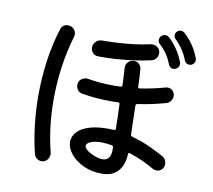

<svg xmlns="http://www.w3.org/2000/svg" viewBox="-90 -931 1179 1061"><g transform="rotate(10 500.0 -400.0)"><path d="M947 -694Q950 -688 950 -682Q950 -661 931 -652Q928 -651 925 -650.5Q922 -650 919 -650Q899 -650 891 -669Q868 -730 820 -776Q811 -785 811 -797Q811 -809 819 -817Q829 -827 842 -827Q852 -827 862 -819Q891 -792 910.5 -764Q930 -736 947 -694ZM740 -733Q729 -742 729 -757Q729 -767 737 -777Q746 -788 761 -788Q772 -788 782 -780Q834 -733 865 -658Q868 -652 868 -645Q868 -623 848 -615Q842 -612 836 -612Q816 -612 808 -632Q796 -664 780 -687.5Q764 -711 740 -733ZM222 -748Q242 -748 254.5 -734.5Q267 -721 267 -704Q267 -699 265 -691Q240 -608 227 -516.5Q214 -425 214 -332Q214 -177 249 -39Q250 -35 250 -28Q250 -11 238 3Q226 17 206 17Q193 17 181 8.5Q169 0 165 -15Q147 -86 137 -169Q127 -252 127 -340Q127 -434 140 -530.5Q153 -627 182 -719Q192 -748 222 -748ZM414 -608Q397 -608 385 -620.5Q373 -633 373 -650Q373 -670 387 -684Q401 -698 422 -698Q461 -698 508 -700.5Q555 -703 602.5 -709Q650 -715 688 -724Q691 -725 694 -725Q697 -725 700 -725Q717 -725 730.5 -713.5Q744 -702 744 -682Q744 -666 734.5 -654Q725 -642 710 -638Q671 -629 619 -621.5Q567 -614 513.5 -610.5Q460 -607 414 -608ZM860 -126Q871 -120 877 -109Q883 -98 883 -86Q883 -66 870.5 -54.5Q858 -43 842 -43Q830 -43 821 -48Q798 -62 761 -79.5Q724 -97 681 -111Q679 -112 677 -112Q671 -112 671 -104Q671 -87 666 -65Q661 -43 648 -22Q635 -1 610.5 13Q586 27 547 27Q488 27 442 5Q396 -17 370 -50Q344 -83 344 -117Q344 -147 367 -172.5Q390 -198 440 -212.5Q490 -227 571 -223H573Q581 -223 581 -231Q580 -262 579.5 -297.5Q579 -333 577 -368Q577 -377 568 -377Q557 -376 546 -376Q535 -376 524 -376Q441 -376 363 -390Q348 -392 338.5 -404.5Q329 -417 329 -433Q329 -455 345.5 -467Q362 -479 382 -476Q447 -464 520 -464Q531 -464 542.5 -464Q554 -464 566 -465Q575 -465 575 -474Q574 -502 573 -527Q572 -552 570 -571Q569 -590 582.5 -604Q596 -618 615 -618Q632 -618 644 -606.5Q656 -595 657 -578Q659 -558 660 -534Q661 -510 662 -482Q662 -472 671 -473Q744 -484 811 -503Q814 -504 817 -504.5Q820 -505 824 -505Q840 -505 852 -493.5Q864 -482 864 -463Q864 -449 855.5 -437Q847 -425 833 -420Q798 -410 757.5 -401Q717 -392 673 -386Q665 -384 665 -376Q666 -333 667 -291Q668 -249 669 -214Q669 -206 682 -202Q739 -186 785.5 -164Q832 -142 860 -126ZM473 -70Q511 -52 536 -52Q588 -52 583 -127Q583 -136 574 -137Q544 -143 517 -143Q480 -143 456.5 -133.5Q433 -124 433 -109Q433 -90 473 -70Z"/></g></svg>

Font: Kiwi Maru Medium
Style: Regular
Weight: 500
Designer: Hiroki-Chan
Version: Version 1.100